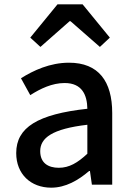

<svg xmlns="http://www.w3.org/2000/svg" viewBox="-20 -854 615 888"><path d="M217 14C283 14 342 -20 392 -63H396L405 0H499V-331C499 -478 436 -564 299 -564C211 -564 134 -528 77 -492L120 -414C167 -444 221 -470 279 -470C360 -470 383 -414 384 -351C155 -326 55 -265 55 -146C55 -49 122 14 217 14ZM252 -78C203 -78 166 -100 166 -155C166 -216 221 -258 384 -277V-143C339 -101 300 -78 252 -78ZM120 -680 167 -637 302 -756H306L442 -637L488 -680L362 -834H246Z"/></svg>

Font: GenYoGothic2 TW M
Style: Regular
Weight: 500
Version: Version 2.100;PS 2.1;hotconv 16.6.51;makeotf.lib2.5.65220 DE